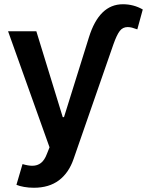

<svg xmlns="http://www.w3.org/2000/svg" viewBox="-20 -676 686 895"><path d="M56.6 185.5 85 88.9Q111.3 96.7 130.9 96.7Q154.3 96.7 171.1 83.5Q188 70.3 199.2 40L210.9 10.7L17.6 -530.3H149.4L272.5 -129.9H278.3L394.5 -502Q442.4 -656.2 552.7 -656.2Q603 -656.2 645.5 -631.8L620.1 -539.1Q606 -544.4 595.5 -547.1Q585 -549.8 575.2 -549.8Q552.2 -549.8 538.3 -531.7Q524.4 -513.7 508.8 -469.7L323.2 64.5Q300.8 129.9 254.6 164.6Q208.5 199.2 137.7 199.2Q113.8 199.2 92 195.3Q70.3 191.4 56.6 185.5Z"/></svg>

Font: Pretendard SemiBold
Style: Regular
Weight: 600
Designer: Base glyphs from Inter by Rasmus Andersson; Hangeul glyphs from Noto Sans CJK(Source Han Sans) by Jang Soo-young and Kan
Foundry: Kil Hyung-jin
Version: Version 1.309